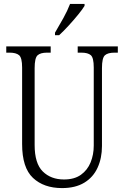

<svg xmlns="http://www.w3.org/2000/svg" viewBox="-20 -951 634 981"><path d="M297 10Q204 10 148.5 -42Q93 -94 93 -215V-606Q93 -656 77.5 -669Q62 -682 29 -682H12V-714H239V-682H220Q187 -682 172 -668.5Q157 -655 157 -603V-210Q157 -116 198.5 -75Q240 -34 307 -34Q360 -34 393.5 -58Q427 -82 443 -121.5Q459 -161 459 -207V-606Q459 -656 444 -669Q429 -682 396 -682H377V-714H582V-682H565Q531 -682 516 -668.5Q501 -655 501 -603V-205Q501 -143 478.5 -94Q456 -45 410.5 -17.5Q365 10 297 10ZM261 -784Q283 -821 304 -859Q325 -897 338 -931H412V-921Q402 -904 379.5 -876.5Q357 -849 331 -820.5Q305 -792 282 -771H261Z"/></svg>

Font: Noto Serif Tamil Condensed Light
Style: Regular
Weight: 300
Width: 3
Designer: Indian Type Foundry, Tom Grace, and the Monotype Design Team
Foundry: Monotype Imaging Inc.
Version: Version 2.004; ttfautohint (v1.8.4.7-5d5b)